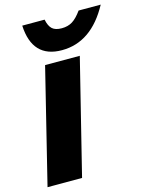

<svg xmlns="http://www.w3.org/2000/svg" viewBox="-127 -942 784 1020"><g transform="rotate(-15 264.5 -432.0)"><path d="M351.1 -629.9 194.8 0H4.9L160.2 -629.9ZM407.2 -863.8H528.8Q431.2 -683.1 268.1 -683.1Q106 -683.1 97.2 -863.8H220.2Q227.5 -827.1 244.9 -811.5Q262.2 -795.9 296.9 -795.9Q331.5 -795.9 356.2 -811.5Q380.9 -827.1 407.2 -863.8Z"/></g></svg>

Font: Sinkin Sans 800 Black Italic
Style: Regular
Weight: 900
Italic angle: -112°
Designer: Keith Bates
Foundry: K-Type
Version: Sinkin Sans (version 1.0)  by Keith Bates   •   © 2014   www